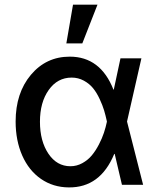

<svg xmlns="http://www.w3.org/2000/svg" viewBox="-20 -797 684 828"><path d="M266.1 -609.9 294.9 -776.9H400.4L335 -609.9ZM276.4 11.2Q209 10.7 156.7 -25.4Q104.5 -61.5 75.9 -126.2Q47.4 -190.9 47.4 -272.9Q47.4 -396 113.3 -474.4Q179.2 -552.7 280.8 -552.7Q413.1 -552.7 469.2 -410.6H470.7L499.5 -545.4H589.8L527.8 -272.9L597.2 0H505.9L474.6 -133.3H472.7Q412.6 12.7 276.4 11.2ZM440.9 -272.9V-273.9Q435.5 -298.8 429 -320.8Q422.4 -342.8 409.7 -370.1Q397 -397.5 381.3 -416.7Q365.7 -436 341.6 -449.2Q317.4 -462.4 289.1 -462.4Q228 -462.4 190.2 -409.2Q152.3 -356 152.3 -272Q152.3 -188.5 188.7 -134.3Q225.1 -80.1 283.7 -80.1Q311 -80.1 335.2 -93.5Q359.4 -106.9 376 -127Q392.6 -147 406.5 -173.8Q420.4 -200.7 428.2 -224.4Q436 -248 440.9 -271.5Z"/></svg>

Font: Interop Med
Style: Regular
Weight: 500
Designer: Rasmus Andersson, Google, Jang Haemin
Foundry: jhaemin
Version: Version 1.007